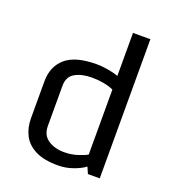

<svg xmlns="http://www.w3.org/2000/svg" viewBox="-136 -838 857 953"><g transform="rotate(20 293.0 -362.0)"><path d="M72.3 -163.6V-358.9Q72.3 -437 124 -482.2Q175.8 -527.3 288.6 -527.3Q313 -527.3 346.2 -522Q379.4 -516.6 403.3 -507.8V-734.9H495.1V0H432.6L417.5 -34.2Q395 -16.6 356.2 -2.9Q317.4 10.7 277.3 10.7Q203.1 10.7 158 -12.2Q112.8 -35.2 92.5 -74.5Q72.3 -113.8 72.3 -163.6ZM403.3 -92.3V-435.5Q382.8 -445.3 352.3 -451.2Q321.8 -457 289.6 -457Q235.4 -457 199.7 -437Q164.1 -417 164.1 -369.1V-156.7Q164.1 -108.4 198.5 -85Q232.9 -61.5 283.2 -61.5Q322.3 -61.5 355 -72.3Q387.7 -83 403.3 -92.3Z"/></g></svg>

Font: Monda
Style: Regular
Weight: 400
Designer: Vernon Adams
Foundry: Vernon Adams
Version: Version 2.100; ttfautohint (v1.8.3)